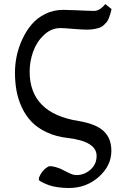

<svg xmlns="http://www.w3.org/2000/svg" viewBox="-20 -689 576 952"><path d="M54.2 -330.1Q54.2 -369.1 62.7 -410.6Q71.3 -452.1 90.3 -493.7Q109.4 -535.2 136.5 -567.4Q163.6 -599.6 204.3 -619.9Q245.1 -640.1 293.9 -640.1Q311 -640.1 358.9 -638.2Q359.9 -638.2 394.5 -636.5Q429.2 -634.8 445.8 -634.8Q474.6 -634.8 502 -668.9L533.2 -644Q529.3 -628.4 527.1 -620.4Q524.9 -612.3 519.8 -599.4Q514.6 -586.4 509.3 -579.8Q503.9 -573.2 494.9 -564.7Q485.8 -556.2 474.6 -552Q463.4 -547.9 447 -544.9Q430.7 -542 410.2 -542Q389.6 -542 341.8 -545.9Q297.9 -549.8 279.8 -549.8Q233.9 -549.8 197.8 -515.6Q161.6 -481.4 144.3 -432.9Q127 -384.3 127 -334Q127 -127.4 370.1 -88.9Q455.6 -74.7 493.9 -39.1Q532.2 -3.4 532.2 59.1Q532.2 132.3 470.2 187.7Q408.2 243.2 321.8 243.2Q292.5 243.2 266.4 239.3Q240.2 235.4 223.9 229.5Q207.5 223.6 195.3 217.8Q183.1 211.9 177.7 208L172.9 204.1V192.9Q189.9 150.4 224.1 134.8Q239.7 134.8 255.1 139.2Q270.5 143.6 277.1 146.5Q283.7 149.4 300.8 158.2Q302.2 159.2 310.3 163.1Q318.4 167 321 168.2Q323.7 169.4 330.3 172.4Q336.9 175.3 340.6 176.3Q344.2 177.2 349.4 178.2Q354.5 179.2 358.9 179.2Q397.9 179.2 428.5 152.3Q459 125.5 459 84Q459 11.7 314.9 -4.9Q257.3 -11.7 211.9 -33Q166.5 -54.2 137.2 -84.5Q107.9 -114.7 88.9 -155.3Q69.8 -195.8 62 -238.5Q54.2 -281.2 54.2 -330.1Z"/></svg>

Font: Linear Smooth
Style: Bold
Weight: 700
Designer: Philipp H. Poll, Flanker
Foundry: Philipp H. Poll, reworked by Flanker
Version: Version 1.061 | FøM Fix